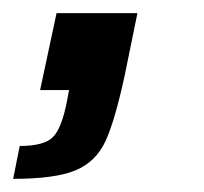

<svg xmlns="http://www.w3.org/2000/svg" viewBox="-49 -137 310 292"><path d="M53 16 56 0H12L37 -117H160L141 -24Q126 46 111.5 77.5Q97 109 66 122Q35 135 -29 135L-19 85Q18 85 31.5 71.5Q45 58 53 16Z"/></svg>

Font: Saira Semi Condensed Medium
Style: Italic
Weight: 500
Width: 4
Italic angle: -12°
Designer: Hector Gatti with collaboration of the Omnibus-Type team
Foundry: Omnibus-Type
Version: Version 1.001; ttfautohint (v1.8)